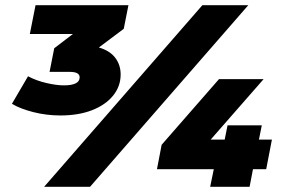

<svg xmlns="http://www.w3.org/2000/svg" viewBox="-20 -720 1097 740"><path d="M213 -275Q159 -275 108 -288Q57 -301 26 -320L88 -426Q120 -409 159 -400Q198 -391 226 -391Q287 -391 287 -422Q287 -443 249 -443H171L189 -534L261 -589H95L117 -700H475L457 -609L361 -537Q403 -525 424 -497.5Q445 -470 445 -433Q445 -387 415.5 -351Q386 -315 334 -295Q282 -275 213 -275ZM150 0 760 -700H937L327 0ZM585 -68 603 -162 824 -415H996L792 -182H846L857 -237H989L978 -182H1028L1006 -68H955L942 0H790L804 -68Z"/></svg>

Font: Montserrat Black
Style: Italic
Weight: 900
Italic angle: -11.3°
Designer: Julieta Ulanovsky
Foundry: Julieta Ulanovsky
Version: Version 9.000; ttfautohint (v1.8.4.7-5d5b)